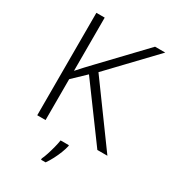

<svg xmlns="http://www.w3.org/2000/svg" viewBox="-222 -826 1032 1159"><g transform="rotate(30 294.5 -246.5)"><path d="M100 0V-714H158V-343Q179 -367 201 -390.5Q223 -414 245 -437L509 -714H580L290 -410L589 0H519L247 -370L158 -285V0ZM356 68Q351 90 340.5 117Q330 144 316 171Q302 198 286 221H254V212Q262 196 271 168.5Q280 141 287.5 111.5Q295 82 298 61H356Z"/></g></svg>

Font: Noto Sans Symbols Light
Style: Regular
Weight: 300
Version: Version 2.002